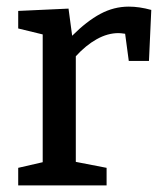

<svg xmlns="http://www.w3.org/2000/svg" viewBox="-20 -560 491 580"><path d="M437 -530 430 -376H369L358 -458Q344 -460 338 -460Q305 -460 272 -441.5Q239 -423 209 -390V-71L302 -53V0H35V-53L109 -70V-456L35 -474V-527L187 -534L198 -452Q242 -496 283 -518Q324 -540 369 -540Q401 -540 437 -530Z"/></svg>

Font: Bitter Pro Medium
Style: Regular
Weight: 500
Designer: Sol Matas, and Bitter project Authors
Foundry: Sol Matas
Version: Version 1.010